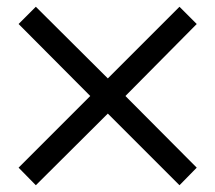

<svg xmlns="http://www.w3.org/2000/svg" viewBox="-20 -574 637 568"><path d="M86 -26 35 -78 247 -290 35 -503 86 -554 299 -342 511 -554 562 -503 351 -290 562 -78 511 -26 299 -238Z"/></svg>

Font: M PLUS 2 Thin
Style: Regular
Weight: 400
Version: Version 1.001